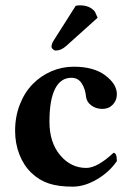

<svg xmlns="http://www.w3.org/2000/svg" viewBox="-20 -696 496 726"><path d="M266.1 -673.8Q272 -675.8 282.2 -675.8Q319.8 -675.8 338.9 -651.9L349.1 -628.9L229 -521Q210.4 -504.9 190.9 -504.9Q185.1 -504.9 179.9 -509.8Q174.8 -514.6 174.8 -519Q174.8 -530.3 183.1 -543ZM421.9 -86.9Q393.1 -44.9 346.2 -17.6Q299.3 9.8 254.9 9.8Q201.2 9.8 164.8 -2.2Q128.4 -14.2 99.1 -42Q69.8 -69.8 53.5 -111.6Q37.1 -153.3 37.1 -201.2Q37.1 -255.4 55.2 -301.3Q73.2 -347.2 103.8 -378.2Q134.3 -409.2 174.3 -426.5Q214.4 -443.8 258.8 -443.8Q334.5 -443.8 378.2 -410.9Q421.9 -377.9 421.9 -339.8Q421.9 -316.4 406.5 -300.3Q391.1 -284.2 367.2 -284.2Q342.8 -284.2 325 -297.6Q307.1 -311 305.2 -331.1Q302.7 -359.4 289.1 -380.6Q275.4 -401.9 250 -401.9Q209.5 -401.9 188.2 -360.1Q167 -318.4 167 -235.8Q167 -157.2 207.5 -109.1Q248 -61 306.2 -61Q347.7 -61 409.2 -118.2Q421.9 -118.2 421.9 -86.9Z"/></svg>

Font: Linux Libertine G
Style: Bold
Weight: 700
Designer: Philipp H. Poll
Foundry: Philipp H. Poll
Version: Version 5.0.3